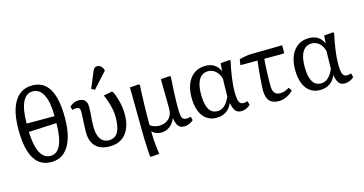

<svg xmlns="http://www.w3.org/2000/svg" viewBox="-98 -1256 3666 1935"><g transform="rotate(-15 1735.5 -288.5)"><path d="M294.9 14.2Q214.8 14.2 161.9 -30.5Q108.9 -75.2 82.5 -164.1Q56.2 -252.9 56.2 -387.2Q56.2 -515.1 84.5 -603Q112.8 -690.9 168.9 -736.6Q225.1 -782.2 305.2 -782.2Q422.4 -782.2 481.2 -682.6Q540 -583 540 -384.8Q540 -256.8 511.5 -168Q482.9 -79.1 428.5 -32.5Q374 14.2 294.9 14.2ZM301.8 -47.9Q336.9 -47.9 363 -67.4Q389.2 -86.9 407 -125.5Q424.8 -164.1 433.8 -220.9Q442.9 -277.8 442.9 -352.1L151.9 -337.9Q155.8 -241.7 173.3 -177.2Q190.9 -112.8 223.4 -80.3Q255.9 -47.9 301.8 -47.9ZM151.9 -424.8H442.9Q442.9 -569.8 404.5 -646.5Q366.2 -723.1 293 -723.1Q258.8 -723.1 232.4 -704.1Q206.1 -685.1 188 -647Q169.9 -608.9 160.9 -553.5Q151.9 -498 151.9 -424.8Z M904.8 14.2Q807.6 14.2 757.1 -37.4Q706.5 -88.9 706.5 -189Q706.5 -239.7 708.7 -272Q710.9 -304.2 712.9 -332.5Q714.8 -360.8 714.8 -399.9Q714.8 -422.9 704.8 -434.3Q694.8 -445.8 674.8 -445.8Q663.6 -445.8 653.6 -444.3Q643.6 -442.9 632.8 -438L622.6 -476.1Q642.6 -495.1 667.7 -505.6Q692.9 -516.1 716.8 -516.1Q760.7 -516.1 782.2 -493.7Q803.7 -471.2 803.7 -425.8Q803.7 -395 802.2 -372.1Q800.8 -349.1 798.8 -327.6Q796.9 -306.2 795.4 -281Q793.9 -255.9 793.9 -220.2Q793.9 -165 807.4 -126.5Q820.8 -87.9 847.2 -67.9Q873.5 -47.9 910.6 -47.9Q974.6 -47.9 1005.1 -99.9Q1035.6 -151.9 1035.6 -259.8Q1035.6 -293 1028.6 -332Q1021.5 -371.1 1008.5 -413.1Q995.6 -455.1 976.6 -497.1L1063.5 -514.2L1075.7 -506.8Q1093.8 -468.8 1106.2 -426.8Q1118.7 -384.8 1125.2 -342.8Q1131.8 -300.8 1131.8 -259.8Q1131.8 -173.8 1104.7 -112.3Q1077.6 -50.8 1027.1 -18.3Q976.6 14.2 904.8 14.2ZM905.8 -576.2 870.6 -594.2 938 -756.8Q947.8 -780.8 958.3 -790.3Q968.8 -799.8 986.8 -799.8Q1007.8 -799.8 1022.7 -787.8Q1037.6 -775.9 1049.8 -749V-734.9Z M1279.3 223.1 1267.1 215.8Q1264.2 179.7 1261.7 131.8Q1259.3 84 1257.8 34.9Q1256.3 -14.2 1256.3 -50.8Q1256.3 -67.9 1255.9 -106Q1255.4 -144 1254.9 -194.6Q1254.4 -245.1 1253.9 -298.1Q1253.4 -351.1 1252.9 -397Q1252.4 -442.9 1252 -472.9Q1251.5 -502.9 1251.5 -506.8L1343.3 -514.2L1355.5 -506.8Q1352.5 -462.9 1350.3 -410.9Q1348.1 -358.9 1346.7 -303.5Q1345.2 -248 1344.7 -193.6Q1344.2 -139.2 1344.2 -89.8Q1358.4 -76.7 1384.3 -67.4Q1410.2 -58.1 1435.1 -58.1Q1501 -58.1 1539.6 -95.5Q1578.1 -132.8 1578.1 -196.8Q1578.1 -204.6 1577.6 -228.8Q1577.1 -252.9 1577.1 -286.4Q1577.1 -319.8 1576.2 -356.4Q1575.2 -393.1 1575.2 -425.5Q1575.2 -458 1574.7 -480Q1574.2 -502 1574.2 -506.8L1666 -514.2L1678.2 -506.8Q1675.3 -456.1 1672.9 -417.5Q1670.4 -378.9 1668.9 -348.9Q1667.5 -318.8 1666.7 -293.5Q1666 -268.1 1665.5 -243.7Q1665 -219.2 1665 -190.9Q1665 -134.8 1669.7 -106Q1674.3 -77.1 1687.3 -66.7Q1700.2 -56.2 1724.1 -56.2Q1731 -56.2 1742.2 -58.1Q1753.4 -60.1 1767.1 -64L1777.3 -25.9Q1760.3 -8.8 1733.2 2.7Q1706.1 14.2 1683.1 14.2Q1656.2 14.2 1637.7 3.7Q1619.1 -6.8 1607.7 -30.5Q1596.2 -54.2 1590.3 -92.8H1587.4Q1567.4 -43 1527.8 -14.4Q1488.3 14.2 1438.5 14.2Q1412.6 14.2 1387.9 4.2Q1363.3 -5.9 1346.2 -22.9H1344.2Q1344.2 16.1 1346.2 53.5Q1348.1 90.8 1352.8 129.9Q1357.4 168.9 1364.3 214.8Z M2015.1 14.2Q1956.1 14.2 1913.1 -17.3Q1870.1 -48.8 1847.4 -107.4Q1824.7 -166 1824.7 -247.1Q1824.7 -374 1882.8 -447.5Q1940.9 -521 2041 -521Q2094.2 -521 2131.6 -498Q2168.9 -475.1 2189.9 -428.2H2191.9L2197.8 -506.8L2290 -514.2L2301.8 -506.8Q2292 -463.9 2283.9 -421.4Q2275.9 -378.9 2270.5 -338.4Q2265.1 -297.9 2262 -261.5Q2258.8 -225.1 2258.8 -193.8Q2258.8 -144 2264.4 -114Q2270 -84 2283.4 -71.5Q2296.9 -59.1 2318.8 -59.1Q2324.7 -59.1 2335.4 -61Q2346.2 -63 2360.8 -66.9L2371.1 -25.9Q2353 -7.8 2326.9 3.2Q2300.8 14.2 2275.9 14.2Q2235.8 14.2 2215.3 -10.5Q2194.8 -35.2 2184.1 -92.8H2181.2Q2165 -56.6 2141.6 -33.2Q2118.2 -9.8 2086.7 2.2Q2055.2 14.2 2015.1 14.2ZM2044.9 -47.9Q2085 -47.9 2117.4 -76.9Q2149.9 -106 2175.8 -165Q2175.8 -178.2 2176.3 -200.7Q2176.8 -223.1 2177.2 -250Q2177.7 -276.9 2178.2 -302.5Q2178.7 -328.1 2180.2 -347.2Q2168 -398.9 2133.5 -430.4Q2099.1 -461.9 2052.7 -461.9Q2011.7 -461.9 1983.4 -438Q1955.1 -414.1 1940.4 -367.9Q1925.8 -321.8 1925.8 -254.9Q1925.8 -185.1 1939 -138.9Q1952.1 -92.8 1978.5 -70.3Q2004.9 -47.9 2044.9 -47.9Z M2669.4 14.2Q2601.6 14.2 2570.1 -21.5Q2538.6 -57.1 2538.6 -132.8Q2538.6 -153.8 2541 -191.4Q2543.5 -229 2547.1 -273.9Q2550.8 -318.8 2555.2 -361.8Q2559.6 -404.8 2563.5 -436H2384.8L2394.5 -495.1Q2406.7 -499 2422.1 -502.4Q2437.5 -505.9 2454.6 -509Q2471.7 -512.2 2487.1 -514.2Q2502.4 -516.1 2513.7 -516.1L2843.8 -521V-442.9L2831.5 -436H2634.8Q2632.8 -418.9 2631.1 -394Q2629.4 -369.1 2627.9 -339.6Q2626.5 -310.1 2625.5 -278.6Q2624.5 -247.1 2624 -216.6Q2623.5 -186 2623.5 -160.2Q2623.5 -108.4 2642.1 -83.7Q2660.6 -59.1 2699.7 -59.1Q2725.6 -59.1 2749 -67.1Q2772.5 -75.2 2796.4 -90.8L2818.8 -55.2Q2788.1 -22.9 2748.3 -4.4Q2708.5 14.2 2669.4 14.2Z M3095.7 14.2Q3036.6 14.2 2993.7 -17.3Q2950.7 -48.8 2928 -107.4Q2905.3 -166 2905.3 -247.1Q2905.3 -374 2963.4 -447.5Q3021.5 -521 3121.6 -521Q3174.8 -521 3212.2 -498Q3249.5 -475.1 3270.5 -428.2H3272.5L3278.3 -506.8L3370.6 -514.2L3382.3 -506.8Q3372.6 -463.9 3364.5 -421.4Q3356.4 -378.9 3351.1 -338.4Q3345.7 -297.9 3342.5 -261.5Q3339.4 -225.1 3339.4 -193.8Q3339.4 -144 3345 -114Q3350.6 -84 3364 -71.5Q3377.4 -59.1 3399.4 -59.1Q3405.3 -59.1 3416 -61Q3426.8 -63 3441.4 -66.9L3451.7 -25.9Q3433.6 -7.8 3407.5 3.2Q3381.3 14.2 3356.4 14.2Q3316.4 14.2 3295.9 -10.5Q3275.4 -35.2 3264.6 -92.8H3261.7Q3245.6 -56.6 3222.2 -33.2Q3198.7 -9.8 3167.2 2.2Q3135.7 14.2 3095.7 14.2ZM3125.5 -47.9Q3165.5 -47.9 3198 -76.9Q3230.5 -106 3256.3 -165Q3256.3 -178.2 3256.8 -200.7Q3257.3 -223.1 3257.8 -250Q3258.3 -276.9 3258.8 -302.5Q3259.3 -328.1 3260.7 -347.2Q3248.5 -398.9 3214.1 -430.4Q3179.7 -461.9 3133.3 -461.9Q3092.3 -461.9 3064 -438Q3035.6 -414.1 3021 -367.9Q3006.3 -321.8 3006.3 -254.9Q3006.3 -185.1 3019.5 -138.9Q3032.7 -92.8 3059.1 -70.3Q3085.4 -47.9 3125.5 -47.9Z"/></g></svg>

Font: Literata
Style: Regular
Weight: 400
Designer: Latin by Veronika Burian and Jose Scaglione. Greek by Irene Vlachou. Cyrillic by Vera Evstafieva.
Foundry: TypeTogether
Version: Version 3.002